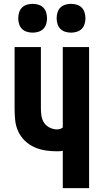

<svg xmlns="http://www.w3.org/2000/svg" viewBox="-20 -980 540 1000"><path d="M307 0V-195Q300 -193 292.5 -192.5Q285 -192 277 -192Q247 -192 217 -196.5Q187 -201 159 -213.5Q131 -226 109 -247.5Q87 -269 74.5 -296.5Q62 -324 59 -354.5Q56 -385 56 -415V-735H193V-415Q193 -396 196 -376Q199 -356 210 -340Q221 -324 239.5 -315Q258 -306 277 -306Q285 -306 293 -308.5Q301 -311 307 -316V-735H444V0ZM350 -810Q335 -810 320 -814.5Q305 -819 294.5 -829.5Q284 -840 279.5 -855Q275 -870 275 -885Q275 -900 279.5 -915Q284 -930 294.5 -940.5Q305 -951 320 -955.5Q335 -960 350 -960Q365 -960 380 -955.5Q395 -951 405.5 -940.5Q416 -930 420.5 -915Q425 -900 425 -885Q425 -870 420.5 -855Q416 -840 405.5 -829.5Q395 -819 380 -814.5Q365 -810 350 -810ZM150 -810Q135 -810 120 -814.5Q105 -819 94.5 -829.5Q84 -840 79.5 -855Q75 -870 75 -885Q75 -900 79.5 -915Q84 -930 94.5 -940.5Q105 -951 120 -955.5Q135 -960 150 -960Q165 -960 180 -955.5Q195 -951 205.5 -940.5Q216 -930 220.5 -915Q225 -900 225 -885Q225 -870 220.5 -855Q216 -840 205.5 -829.5Q195 -819 180 -814.5Q165 -810 150 -810Z"/></svg>

Font: Iosevka Heavy
Style: Regular
Weight: 900
Monospace: yes
Designer: Belleve Invis
Foundry: Belleve Invis
Version: Version 32.5.0; ttfautohint (v1.8.4)